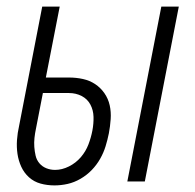

<svg xmlns="http://www.w3.org/2000/svg" viewBox="-20 -550 590 582"><path d="M366 0 469 -530H522L419 0ZM145 12Q123 12 103 6.5Q83 1 68 -12.5Q53 -26 44.5 -44.5Q36 -63 33 -83.5Q30 -104 31.5 -125.5Q33 -147 38 -169L108 -530H161L119 -315H189Q211 -315 231.5 -310.5Q252 -306 268.5 -295Q285 -284 296.5 -267.5Q308 -251 312.5 -231Q317 -211 315.5 -189Q314 -167 310 -146Q306 -126 300 -106.5Q294 -87 283.5 -68.5Q273 -50 258 -34.5Q243 -19 224 -8Q205 3 185 7.5Q165 12 145 12ZM147 -35Q168 -35 189 -45.5Q210 -56 225 -73.5Q240 -91 248 -112Q256 -133 260 -154Q264 -175 263.5 -195.5Q263 -216 254 -233Q245 -250 227.5 -259Q210 -268 189 -268H110L89 -160Q86 -146 84.5 -132Q83 -118 84 -104.5Q85 -91 88 -78Q91 -65 99.5 -55Q108 -45 120.5 -40Q133 -35 147 -35Z"/></svg>

Font: Lode Dark Term
Style: Italic
Weight: 400
Italic angle: -11°
Monospace: yes
Designer: Belleve Invis
Foundry: Belleve Invis
Version: Version 29.2.0